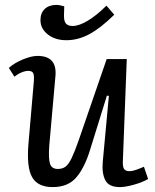

<svg xmlns="http://www.w3.org/2000/svg" viewBox="-20 -749 633 783"><path d="M16 -472Q38 -492 73 -506.5Q108 -521 133 -521Q214 -521 206 -438L181 -156Q177 -102 184 -81Q191 -60 216 -60Q235 -60 247.5 -69.5Q260 -79 272.5 -105Q285 -131 302 -180L415 -508H497L481 -91Q480 -69 486 -60Q492 -51 508 -51Q520 -51 535.5 -56.5Q551 -62 567 -69L584 -19Q562 -6 527 4Q492 14 469 14Q424 14 409.5 -14Q395 -42 399 -88L424 -358L416 -359L348 -140Q326 -67 292 -26.5Q258 14 195 14Q134 14 111 -26.5Q88 -67 96 -162L118 -417Q120 -443 115 -451.5Q110 -460 95 -460Q83 -460 67.5 -453.5Q52 -447 39 -436ZM251 -585Q205 -585 175 -608.5Q145 -632 145 -667Q145 -696 162.5 -712.5Q180 -729 210 -729Q223 -729 242 -723L241 -689Q240 -664 248.5 -653.5Q257 -643 276 -643Q302 -643 338 -664.5Q374 -686 414 -726L446 -689Q390 -634 344 -609.5Q298 -585 251 -585Z"/></svg>

Font: Literata 12pt
Style: Italic
Weight: 400
Italic angle: -2°
Designer: Latin by Veronika Burian and Jose Scaglione. Greek by Irene Vlachou. Cyrillic by Vera Evstafieva
Foundry: TypeTogether
Version: Version 3.002